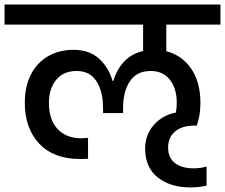

<svg xmlns="http://www.w3.org/2000/svg" viewBox="-44 -760 989 844"><path d="M687 -652V-535Q756 -517 796.5 -458Q837 -399 837 -308Q837 -252 821 -208H814Q755 -208 725 -181.5Q695 -155 695 -112Q695 -65 726 -42.5Q757 -20 806 -20Q838 -20 864 -28V56Q830 64 794 64Q705 64 649.5 20Q594 -24 594 -107Q594 -167 632 -210.5Q670 -254 729 -265Q733 -284 733 -309Q733 -370 703 -409Q673 -448 618 -448Q558 -448 527.5 -403.5Q497 -359 497 -284V-263H409V-284Q409 -358 380 -403Q351 -448 293 -448Q235 -448 203 -409Q171 -370 171 -307Q171 -234 209 -193Q247 -152 315 -152L343 -154V-62Q330 -61 309 -61Q192 -61 128.5 -128.5Q65 -196 65 -308Q65 -381 92.5 -433.5Q120 -486 168.5 -513.5Q217 -541 279 -541Q349 -541 391.5 -502Q434 -463 451 -404H454Q468 -452 500 -487.5Q532 -523 585 -536V-652H-24V-740H925V-652Z"/></svg>

Font: A Bank Premium Med
Style: Regular
Weight: 500
Designer: Ninad Kale (Devanagari), Jonny Pinhorn (Latin), Htun Naung (Myanmar)
Foundry: Indian Type Foundry
Version: 4.004